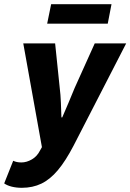

<svg xmlns="http://www.w3.org/2000/svg" viewBox="-49 -705 622 916"><path d="M55 191Q29 191 7 185.5Q-15 180 -29 170L14 62Q30 70 53 70Q78 70 103 55.5Q128 41 142 13L151 -3L62 -498H214L236 -285Q240 -254 241.5 -215.5Q243 -177 244 -145H248Q262 -177 278 -215Q294 -253 307 -285L403 -498H553L302 -10Q264 63 227 107Q190 151 148.5 171Q107 191 55 191ZM176 -592 195 -685H483L465 -592Z"/></svg>

Font: Source Sans 3 ExtraBold
Style: Italic
Weight: 800
Italic angle: -11°
Version: Version 3.052;hotconv 1.1.0;makeotfexe 2.6.0